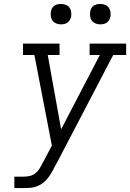

<svg xmlns="http://www.w3.org/2000/svg" viewBox="-20 -957 662 977"><path d="M53 0V-58H99Q115 -58 131 -61.5Q147 -65 160 -75.5Q173 -86 182 -100.5Q191 -115 198 -130L199 -131Q199 -131 199 -131Q199 -131 199 -131L244 -216L155 -677H97V-735H283V-677H223L291 -299L488 -677H436V-735H622V-677H556L275 -139L256 -104Q249 -89 240 -74.5Q231 -60 220 -46.5Q209 -33 194.5 -23Q180 -13 164 -7.5Q148 -2 132 -1Q116 0 99 0ZM490 -833Q478 -833 466.5 -837.5Q455 -842 448 -851Q441 -860 439 -872.5Q437 -885 439 -898Q440 -906 444.5 -914.5Q449 -923 456.5 -928Q464 -933 473 -935Q482 -937 490 -937Q503 -937 514.5 -932.5Q526 -928 533 -919Q540 -910 542 -897.5Q544 -885 542 -872Q540 -864 535.5 -855.5Q531 -847 523.5 -842Q516 -837 507.5 -835Q499 -833 490 -833ZM290 -833Q278 -833 266.5 -837.5Q255 -842 248 -851Q241 -860 239 -872.5Q237 -885 239 -898Q240 -906 244.5 -914.5Q249 -923 256.5 -928Q264 -933 273 -935Q282 -937 290 -937Q303 -937 314.5 -932.5Q326 -928 333 -919Q340 -910 342 -897.5Q344 -885 342 -872Q340 -864 335.5 -855.5Q331 -847 323.5 -842Q316 -837 307.5 -835Q299 -833 290 -833Z"/></svg>

Font: Iosevka Slab LtExObl
Style: Regular
Weight: 300
Width: 7
Italic angle: -9°
Monospace: yes
Designer: Belleve Invis
Foundry: Belleve Invis
Version: Version 11.1.0; ttfautohint (v1.8.3)